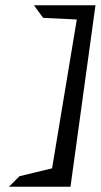

<svg xmlns="http://www.w3.org/2000/svg" viewBox="-20 -640 383 730"><path d="M14 70H248L343 -620H109L144 -572L272 -566L178 0L54 30Z"/></svg>

Font: Stormblade
Style: Obl
Weight: 400
Designer: Mew Too
Foundry: Cannot Into Space Fonts
Version: Version 0.77